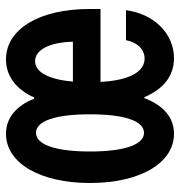

<svg xmlns="http://www.w3.org/2000/svg" viewBox="0 -590 600 640"><g transform="rotate(-90 300.0 -270.0)"><path d="M174 10C228 10 269 -25 293 -89H296C323 -25 367 10 426 10C508 10 574 -57 586 -150H486C479 -112 455 -88 425 -88C380 -88 352 -140 347 -235H590V-272C590 -439 523 -550 422 -550C366 -550 322 -516 295 -456H291C267 -517 226 -550 174 -550C76 -550 10 -436 10 -270C10 -104 76 10 174 10ZM177 -90C138 -90 115 -155 115 -270C115 -385 138 -450 177 -450C217 -450 239 -385 239 -270C239 -155 217 -90 177 -90ZM481 -327H348C355 -407 379 -453 416 -453C454 -453 479 -405 481 -327Z"/></g></svg>

Font: CommitMono
Style: 700Regular
Weight: 700
Monospace: yes
Designer: Eigil Nikolajsen
Foundry: Eigil Nikolajsen
Version: Version 1.143